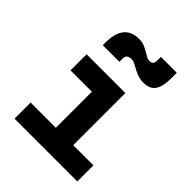

<svg xmlns="http://www.w3.org/2000/svg" viewBox="-222 -910 1030 1030"><g transform="rotate(45 293.0 -395.0)"><path d="M69.8 0V-122.1H261.2V-395.5H99.1V-517.6H393.1V-122.1H546.4V0ZM126 -613.3V-632.8Q126 -775.4 240.7 -775.4Q263.2 -775.4 279.5 -768.8Q295.9 -762.2 317.4 -749.5Q332 -741.2 341.3 -735.8Q350.6 -730.5 364.3 -730.5Q390.6 -730.5 390.6 -759.8V-789.6H511.2V-742.2Q511.2 -683.6 490.2 -654.3Q469.2 -625 423.3 -625Q398.4 -625 378.4 -632.3Q358.4 -639.6 339.8 -649.4Q324.2 -658.2 313 -664.1Q301.8 -669.9 288.1 -669.9Q270 -669.9 261 -662.1Q252 -654.3 252 -633.8V-613.3Z"/></g></svg>

Font: Cascadia Mono PL
Style: Bold
Weight: 700
Monospace: yes
Designer: Aaron Bell
Foundry: Saja Typeworks
Version: Version 2404.023; ttfautohint (v1.8.4)